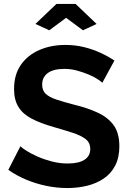

<svg xmlns="http://www.w3.org/2000/svg" viewBox="-20 -942 653 970"><path d="M497 -524Q490 -531 471.5 -543Q453 -555 426.5 -566Q400 -577 369 -585.5Q338 -594 306 -594Q250 -594 221.5 -573Q193 -552 193 -514Q193 -485 211 -468Q229 -451 265 -439Q301 -427 355 -413Q425 -396 476.5 -371.5Q528 -347 555.5 -307.5Q583 -268 583 -203Q583 -146 562 -105.5Q541 -65 504 -40Q467 -15 420 -3.5Q373 8 320 8Q267 8 214 -3Q161 -14 112 -34.5Q63 -55 22 -84L83 -203Q92 -194 115 -179.5Q138 -165 171 -150.5Q204 -136 243 -126Q282 -116 322 -116Q378 -116 407 -135Q436 -154 436 -189Q436 -221 413 -239Q390 -257 349 -270.5Q308 -284 252 -300Q185 -319 140 -342.5Q95 -366 73 -402Q51 -438 51 -492Q51 -565 85.5 -614.5Q120 -664 179 -689.5Q238 -715 310 -715Q360 -715 404.5 -704Q449 -693 488 -675Q527 -657 558 -636ZM159 -821 265 -922H362L468 -821L399 -789L314 -852L229 -789Z"/></svg>

Font: YasnoRaleway
Style: Bold
Weight: 700
Designer: Matt McInerney, Pablo Impallari, Rodrigo Fuenzalida
Foundry: Matt McInerney, Pablo Impallari, Rodrigo Fuenzalida
Version: Version 4.026